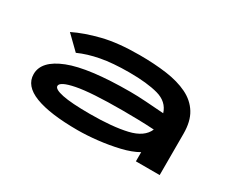

<svg xmlns="http://www.w3.org/2000/svg" viewBox="-83 -723 1166 979"><g transform="rotate(30 500.0 -234.0)"><path d="M425 11Q261 11 174.5 -22.5Q88 -56 88 -125Q88 -203 202.5 -248Q317 -293 561 -293Q602 -293 654.5 -289.5Q707 -286 760 -282Q742 -340 677 -358Q612 -376 506 -376Q410 -376 341.5 -363Q273 -350 220 -326L141 -403Q206 -435 294 -457Q382 -479 508 -479Q596 -479 668 -469Q740 -459 792.5 -433.5Q845 -408 873.5 -362Q902 -316 902 -243V0H762V-54Q722 -31 663 -17Q604 -3 541 4Q478 11 425 11ZM223 -133Q223 -114 275.5 -103Q328 -92 438 -92Q570 -92 653.5 -111.5Q737 -131 760 -186Q712 -189 662.5 -190Q613 -191 573 -191Q389 -191 306 -174.5Q223 -158 223 -133Z"/></g></svg>

Font: Inconsolata UltraExpanded ExtraBold
Style: Regular
Weight: 800
Width: 9
Monospace: yes
Designer: Raph Levien, Cyreal, Brenton Simpson
Foundry: Raph Levien, Cyreal, Google
Version: Version 3.001; ttfautohint (v1.8.2.53-6de2)